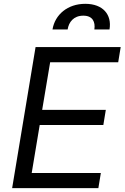

<svg xmlns="http://www.w3.org/2000/svg" viewBox="-20 -970 642 990"><path d="M250.7 -818.2H328.8C334.5 -855.1 358.7 -889.2 409.8 -889.2C458.1 -889.2 472.3 -856.5 466.6 -818.2H544.7C557.5 -894.9 510.7 -950.3 419.7 -950.3C328.8 -950.3 263.5 -894.9 250.7 -818.2ZM42.6 0H487.2L500 -78.1H143.5L184.7 -325.3H512.8L525.6 -403.4H197.4L238.6 -649.1H589.5L602.3 -727.3H163.4Z"/></svg>

Font: TID UI
Style: Italic
Weight: 400
Italic angle: -9.39999°
Designer: The TID Project Authors
Foundry: Bakken & Bæck
Version: Version 1.001;hotconv 1.0.109;makeotfexe 2.5.65596